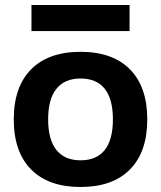

<svg xmlns="http://www.w3.org/2000/svg" viewBox="-20 -737 643 767"><path d="M301.7 10Q173.7 10 104.3 -60Q35 -130 35 -260Q35 -390 104.3 -460Q173.7 -530 301.7 -530Q430 -530 499.1 -460Q568.3 -390 568.3 -260Q568.3 -130 499.1 -60Q430 10 301.7 10ZM301.7 -96.6Q365.7 -96.6 398.4 -137.8Q431 -179 431 -260Q431 -341.3 398.4 -382.4Q365.7 -423.4 301.7 -423.4Q238.6 -423.4 205.5 -382.4Q172.3 -341.3 172.3 -260Q172.3 -179 205.5 -137.8Q238.6 -96.6 301.7 -96.6ZM105.7 -613V-717H497.6V-613Z"/></svg>

Font: M PLUS 1 Thin
Style: Regular
Weight: 100
Designer: Coji Morishita
Foundry: UNDERFOREST DESIGN
Version: Version 1.001